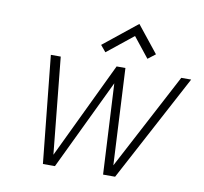

<svg xmlns="http://www.w3.org/2000/svg" viewBox="-79 -794 936 880"><g transform="rotate(10 389.0 -354.5)"><path d="M599 -585 500 -709 344 -584 369 -554 490 -651 564 -558ZM472 -499H431L216 -50L171 -499H125L176 0H232L434 -421L456 0H512L778 -499H732L495 -50Z"/></g></svg>

Font: Advent Pro Light
Style: Italic
Weight: 300
Italic angle: -12°
Version: Version 3.000